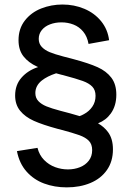

<svg xmlns="http://www.w3.org/2000/svg" viewBox="-20 -680 570 850"><path d="M275.5 149.5Q221.5 149.5 175.5 132.5Q129.5 115.5 97.5 79.5Q65.5 43.5 55 -11L146 -25.5Q154 6.5 175 28Q196 49.5 223.8 59.8Q251.5 70 280.5 70Q309.5 70 334 60.2Q358.5 50.5 373.2 31.2Q388 12 388 -15.5Q388 -41.5 373.5 -56.5Q359 -71.5 331.5 -81.5Q304 -91.5 244 -107.5L235.5 -109.5Q169 -127.5 130 -145Q91 -162.5 69 -189.8Q47 -217 47 -257Q47 -304 75 -336Q103 -368 147 -382.5Q148 -382.5 149 -383Q146.5 -384 144.5 -385Q106 -402.5 84 -430.5Q62 -458.5 62 -502Q62 -553 90 -589Q118 -625 162.5 -642.5Q207 -660 256.5 -660Q308.5 -660 353.5 -641Q398.5 -622 427.8 -586Q457 -550 463 -502L372 -485.5Q366 -519 348.2 -540.2Q330.5 -561.5 305.5 -571.2Q280.5 -581 252 -581Q224.5 -581 201.5 -572.2Q178.5 -563.5 165 -546.8Q151.5 -530 151.5 -508Q151.5 -487 164.5 -472.8Q177.5 -458.5 199.8 -449.2Q222 -440 260 -430Q295.5 -421 306 -418Q373.5 -400 412.2 -382.5Q451 -365 473 -336Q495 -307 495 -261Q495 -211.5 470.5 -177.5Q449.5 -148 414 -134Q441 -118.5 458 -95.5Q480 -66 480 -19Q480 34.5 453.5 72.5Q427 110.5 380.5 130Q334 149.5 275.5 149.5ZM247.5 -189.5Q249 -189 291 -178Q313 -172 332.5 -166Q342.5 -169.5 352 -175Q374.5 -187 388.8 -207.8Q403 -228.5 403 -255.5Q403 -281.5 388.5 -296.5Q374 -311.5 346.5 -321.5Q319 -331.5 259 -347.5L250.5 -349.5Q239 -352.5 228.5 -355.5Q189 -342.5 165 -323.5Q136.5 -300.5 136.5 -268Q136.5 -246.5 149.8 -232.5Q163 -218.5 185.5 -209.2Q208 -200 247.5 -189.5Z"/></svg>

Font: Vela Sans Med
Style: Regular
Weight: 500
Designer: Principal design: Mikhail Sharanda - project Manrope.
Design modification: Ravid Balaliev
Foundry: Mikhail Sharanda
Version: Version 1.001